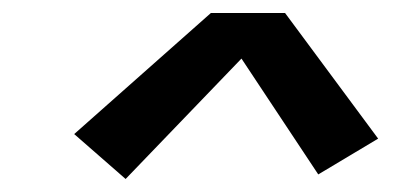

<svg xmlns="http://www.w3.org/2000/svg" viewBox="-20 -729 640 295"><path d="M173 -454 94 -523 304 -709H418L561 -516L469 -461L351 -639Z"/></svg>

Font: Iosevka Curly SmBdExObl
Style: Regular
Weight: 600
Width: 7
Italic angle: -9°
Monospace: yes
Designer: Belleve Invis
Foundry: Belleve Invis
Version: Version 11.1.0; ttfautohint (v1.8.3)